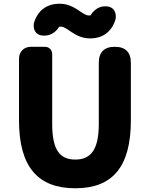

<svg xmlns="http://www.w3.org/2000/svg" viewBox="-20 -996 803 1030"><path d="M510 -538V-331C510 -190 465 -140 384 -140C302 -140 260 -190 260 -331V-704C260 -729 244 -745 219 -745H171H147C108 -745 82 -719 82 -680V-350C82 -99 185 14 384 14C582 14 682 -99 682 -350V-659C682 -716 653 -745 596 -745C539 -745 510 -716 510 -659ZM198 -937C183 -921 170 -900 162 -873C156 -836 172 -808 209 -805C246 -802 278 -820 297 -852C300 -853 303 -853 307 -853C342 -853 381 -790 463 -790C503 -790 538 -802 564 -829C580 -845 592 -866 600 -893C606 -930 590 -959 553 -962C516 -965 485 -946 466 -914C463 -913 460 -913 457 -913C421 -913 381 -976 300 -976C260 -976 225 -964 198 -937Z"/></svg>

Font: GenSenRounded2 TW H
Style: Regular
Weight: 900
Version: Version 2.100;PS 2.1;hotconv 16.6.51;makeotf.lib2.5.65220 DE